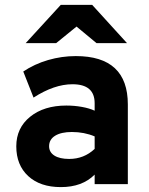

<svg xmlns="http://www.w3.org/2000/svg" viewBox="-20 -752 608 784"><path d="M228.5 12Q144 12 95.2 -33Q46.5 -78 46.5 -154.5Q46.5 -229.5 103 -275.2Q159.5 -321 251 -321Q283.5 -321 314.2 -315.5Q345 -310 366.5 -300V-330.5Q366.5 -408 276 -408Q201.5 -408 117 -353.5L75 -460Q120.5 -490.5 176.2 -506.8Q232 -523 289.5 -523Q502 -523 502 -325.5V0H366.5V-39Q316 12 228.5 12ZM262.5 -103Q323 -103 366.5 -144V-195Q324 -213 273.5 -213Q230 -213 205.2 -197.8Q180.5 -182.5 180.5 -155Q180.5 -130.5 202 -116.8Q223.5 -103 262.5 -103ZM85 -576 228 -732H356.5L498.5 -576H374L292.5 -643.5L209.5 -576Z"/></svg>

Font: Overpass ExtraBold
Style: Regular
Weight: 800
Designer: Delve Withrington, Dave Bailey, Thomas Jockin
Foundry: Delve Fonts LLC
Version: Version 4.000; ttfautohint (v1.8.3)